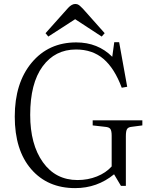

<svg xmlns="http://www.w3.org/2000/svg" viewBox="-20 -944 771 978"><path d="M226.1 -757.8 211.9 -774.9 327.1 -903.8Q345.7 -923.8 363.8 -923.8Q374 -923.8 381.6 -918.5Q389.2 -913.1 403.8 -897.9L513.2 -774.9L498 -757.8L362.8 -846.2ZM362.8 14.2Q222.2 14.2 138.7 -82.5Q55.2 -179.2 55.2 -350.1Q55.2 -521.5 141.4 -624.8Q227.5 -728 368.2 -728Q478.5 -728 551.8 -654.8L562 -729H586.9L627.9 -502L600.1 -497.1Q563.5 -595.7 507.3 -643.8Q451.2 -691.9 367.2 -691.9Q260.3 -691.9 197 -605.7Q133.8 -519.5 133.8 -358.9Q133.8 -208.5 198.5 -117.7Q263.2 -26.9 375 -26.9Q427.7 -26.9 473.6 -45.2Q519.5 -63.5 548.8 -96.2V-252.9Q548.8 -277.8 542.2 -287.1Q535.6 -296.4 516.1 -297.9L452.1 -305.2V-331.1H705.1V-305.2L649.9 -297.9Q633.3 -296.4 627.2 -286.6Q621.1 -276.9 621.1 -250V2.9H596.2L561 -56.2Q475.1 14.2 362.8 14.2Z"/></svg>

Font: Literata Light
Style: Regular
Weight: 300
Designer: Latin by Veronika Burian and Jose Scaglione. Greek by Irene Vlachou. Cyrillic by Vera Evstafieva.
Foundry: TypeTogether
Version: Version 3.021